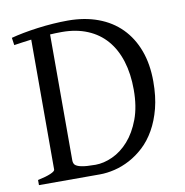

<svg xmlns="http://www.w3.org/2000/svg" viewBox="-73 -700 740 770"><g transform="rotate(-10 296.5 -315.0)"><path d="M221.2 -588.9Q196.8 -588.9 173.3 -587.4V-75.2Q173.3 -64.5 178.2 -57.6Q185.1 -49.3 204.6 -45.2Q224.1 -41 262.2 -41Q295.9 -41 331.8 -57.4Q367.7 -73.7 397.5 -107.2Q427.2 -140.6 446.3 -191.4Q465.3 -242.2 465.3 -311Q465.3 -376 449.2 -427.5Q433.1 -479 402.1 -514.9Q371.1 -550.8 325.4 -569.8Q279.8 -588.9 221.2 -588.9ZM548.3 -330.1Q548.3 -269 535.9 -220.9Q523.4 -172.9 502.4 -136Q481.4 -99.1 453.9 -73.5Q426.3 -47.9 395.5 -31.5Q364.7 -15.1 333.3 -7.6Q301.8 0 272.9 0H24.4V-21Q57.6 -27.8 76.4 -35.9Q95.2 -43.9 95.2 -50.8V-580.1Q75.7 -577.6 58.1 -575.2Q40.5 -572.8 24.4 -570.3L20 -600.6Q41.5 -606.4 69.6 -611.8Q97.7 -617.2 128.9 -621.3Q160.2 -625.5 192.1 -627.7Q224.1 -629.9 252.9 -629.9Q320.8 -629.9 375.5 -609.6Q430.2 -589.4 468.5 -550.8Q506.8 -512.2 527.6 -456.5Q548.3 -400.9 548.3 -330.1Z"/></g></svg>

Font: Gentium Basic
Style: Regular
Weight: 400
Designer: J. Victor Gaultney and Annie Olsen
Foundry: SIL International
Version: Version 1.100